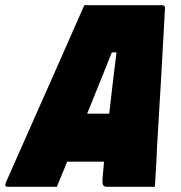

<svg xmlns="http://www.w3.org/2000/svg" viewBox="-79 -720 699 740"><path d="M140 0H-48Q-63 0 -57 -15Q-49 -34 -30.5 -75Q-12 -116 12 -171Q36 -226 64 -288.5Q92 -351 120 -414.5Q148 -478 173 -534.5Q198 -591 217 -634.5Q236 -678 246 -700H546Q557 -700 557 -689Q550 -555 542 -419.5Q534 -284 526 -150Q525 -114 522.5 -76.5Q520 -39 518 0H334Q321 0 317.5 -8Q314 -16 318 -52Q320 -74 322 -97H180Q170 -73 160 -48.5Q150 -24 140 0ZM352 -518Q327 -456 303.5 -397Q280 -338 257 -282H342Q348 -336 355 -395Q362 -454 370 -518Z"/></svg>

Font: Recursive Mn Lnr St XBk
Style: Italic
Weight: 1000
Italic angle: -15°
Monospace: yes
Version: Version 1.079;hotconv 1.0.112;makeotfexe 2.5.65598; ttfautoh